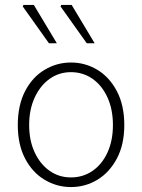

<svg xmlns="http://www.w3.org/2000/svg" viewBox="-20 -745 575 777"><path d="M267 12Q210 12 160.5 -17.5Q111 -47 81.5 -103.5Q52 -160 52 -239Q52 -319 81.5 -376Q111 -433 160.5 -462.5Q210 -492 267 -492Q325 -492 374 -462.5Q423 -433 453 -376Q483 -319 483 -239Q483 -160 453 -103.5Q423 -47 374 -17.5Q325 12 267 12ZM267 -27Q316 -27 354.5 -53.5Q393 -80 415 -128Q437 -176 437 -239Q437 -302 415 -350.5Q393 -399 354.5 -426Q316 -453 267 -453Q219 -453 181 -426Q143 -399 120.5 -350.5Q98 -302 98 -239Q98 -176 120.5 -128Q143 -80 181 -53.5Q219 -27 267 -27ZM178 -570 72 -719 75 -725H117L210 -570ZM331 -570 225 -719 228 -725H270L363 -570Z"/></svg>

Font: Source Sans 3 Light
Style: Regular
Weight: 300
Designer: Paul D. Hunt
Foundry: Adobe
Version: Version 3.052;hotconv 1.1.0;makeotfexe 2.6.0